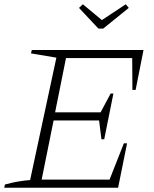

<svg xmlns="http://www.w3.org/2000/svg" viewBox="-23 -879 723 899"><path d="M-3 0 0 -15Q32 -24 61.5 -29Q91 -34 118 -36L241 -609L122 -629L126 -645H649L612 -458H597L596 -607H286L235 -353H448L495 -441H508L465 -227H452L441 -315H228L172 -38H490L557 -208H572L530 0ZM438 -745 347 -842 365 -859 454 -785 566 -859 580 -842 460 -745Z"/></svg>

Font: Piazzolla SC ExtraLight
Style: Italic
Weight: 200
Italic angle: -11.3°
Designer: Juan Pablo del Peral
Foundry: Huerta Tipografica
Version: Version 1.330